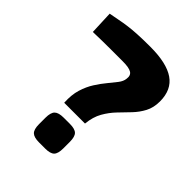

<svg xmlns="http://www.w3.org/2000/svg" viewBox="-203 -823 934 934"><g transform="rotate(45 264.5 -356.0)"><path d="M282 -712Q394 -712 448.5 -674.5Q503 -637 503 -557Q503 -514 486 -482Q469 -450 444 -424Q419 -398 392.5 -370.5Q366 -343 346 -308Q326 -273 321 -223H178Q175 -275 187 -314Q199 -353 218.5 -383.5Q238 -414 258 -438Q278 -462 293 -481.5Q308 -501 310 -520Q314 -546 297 -556.5Q280 -567 237 -567Q187 -567 154 -567Q121 -567 94 -566.5Q67 -566 33 -565L28 -686Q57 -691 81.5 -696Q106 -701 133 -704.5Q160 -708 195 -710Q230 -712 282 -712ZM270 -170Q305 -170 318.5 -156.5Q332 -143 332 -107V-63Q332 -27 318.5 -13.5Q305 0 270 0H228Q193 0 179 -13.5Q165 -27 165 -63V-107Q165 -143 179 -156.5Q193 -170 228 -170Z"/></g></svg>

Font: Exo 2 ExtraBold
Style: Regular
Weight: 800
Designer: Natanael Gama
Foundry: Natanael Gama
Version: Version 2.010